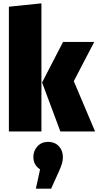

<svg xmlns="http://www.w3.org/2000/svg" viewBox="-20 -784 587 1145"><path d="M227 -764V0H33V-744ZM542 -534 420 -300 547 0H340L231 -292L356 -534ZM355 152Q355 173 349.5 191.5Q344 210 331 239L285 341H194L219 226Q179 200 179 152Q179 115 203.5 88.5Q228 62 267 62Q306 62 330.5 87.5Q355 113 355 152Z"/></svg>

Font: Fira Sans Condensed Black
Style: Regular
Weight: 900
Width: 3
Designer: Carrois Corporate & Edenspiekermann AG
Foundry: Carrois Corporate GbR & Edenspiekermann AG
Version: Version 4.203